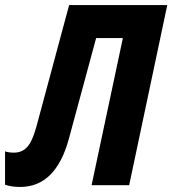

<svg xmlns="http://www.w3.org/2000/svg" viewBox="-57 -734 683 761"><path d="M23 7Q-13 7 -37 -2V-134Q-22 -129 -2 -129Q30 -129 50.5 -151Q71 -173 87 -231L217 -714H606L455 0H306L430 -583H324L216 -184Q164 7 23 7Z"/></svg>

Font: Noto Sans ExtraCondensed ExtraBold
Style: Italic
Weight: 800
Width: 2
Italic angle: -12°
Designer: Monotype Design Team
Foundry: Monotype Imaging Inc.
Version: Version 2.013; ttfautohint (v1.8.4.7-5d5b)